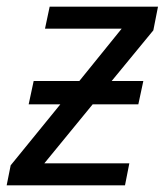

<svg xmlns="http://www.w3.org/2000/svg" viewBox="-35 -556 500 576"><path d="M-15 0 -3 -60 146 -243H51L66 -313H203L330 -470H100L114 -536H439L425 -465L300 -313H395L380 -243H243L98 -66H353L340 0Z"/></svg>

Font: BC Sans
Style: Italic
Weight: 400
Italic angle: -12°
Designer: Monotype Design Team
Designer: Province of B.C.
Foundry: Monotype Imaging Inc.
Version: Version 2.000;GOOG;noto-source:20170915:90ef993387c0